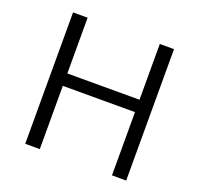

<svg xmlns="http://www.w3.org/2000/svg" viewBox="-126 -856 1017 990"><g transform="rotate(20 382.5 -360.5)"><path d="M111 -721H191V-415H587V-721H665V0H587V-347H191V0H111Z"/></g></svg>

Font: Nebula Sans Book
Style: Regular
Weight: 400
Designer: Paul D. Hunt for Adobe (as Source Sans)
Foundry: Nebula Entertainment & Broadcasting LLC
Version: Version 1.010